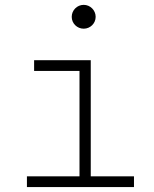

<svg xmlns="http://www.w3.org/2000/svg" viewBox="-20 -763 626 783"><path d="M89.8 0H526.4V-43.9H350.1V-517.6H119.1V-473.6H304.2V-43.9H89.8ZM321.3 -646C348.1 -646 370.1 -667.5 370.1 -694.3C370.1 -721.2 348.1 -743.2 321.3 -743.2C294.4 -743.2 272.5 -721.2 272.5 -694.3C272.5 -667.5 294.4 -646 321.3 -646Z"/></svg>

Font: Cascadia Mono PL ExtraLight
Style: Regular
Weight: 200
Monospace: yes
Designer: Aaron Bell
Foundry: Saja Typeworks
Version: Version 2404.023